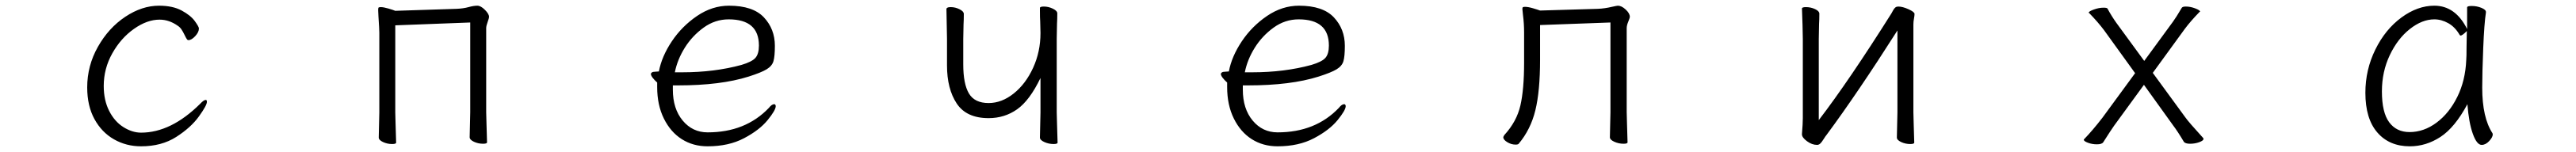

<svg xmlns="http://www.w3.org/2000/svg" viewBox="-20 -501 9040 534"><path d="M475 13Q423 13 380 -11.5Q337 -36 311.5 -82.5Q286 -129 286 -194Q286 -270 323.5 -336.5Q361 -403 419.5 -442Q478 -481 538 -481Q586 -481 617.5 -464Q649 -447 663.5 -427Q678 -407 678 -401Q678 -388 665 -374Q652 -360 641 -360Q638 -360 636 -363Q633 -367 627.5 -378.5Q622 -390 616.5 -398Q611 -406 603 -411Q573 -432 540 -432Q496 -432 450 -399.5Q404 -367 374 -313.5Q344 -260 344 -199Q344 -149 363 -111.5Q382 -74 413 -54.5Q444 -35 475 -35Q580 -35 682 -136Q695 -150 702 -150Q706 -150 706 -143Q706 -131 678 -92Q650 -53 598.5 -20Q547 13 475 13Z M1367 -412V-106L1368 -68L1370 0Q1370 5 1356 5Q1339 5 1324 -2Q1309 -9 1309 -18L1311 -106V-386Q1311 -398 1308 -443L1307 -465Q1307 -472 1308 -474Q1310 -476 1316 -476Q1326 -476 1343 -471Q1360 -466 1367 -463L1582 -470Q1606 -471 1624 -476Q1642 -481 1655 -481Q1667 -481 1681.5 -466.5Q1696 -452 1696 -442Q1696 -437 1691 -423.5Q1686 -410 1686 -402V-107L1687 -69L1689 -1Q1689 4 1675 4Q1658 4 1643 -3Q1628 -10 1628 -19L1630 -107V-422Z M2463 -36Q2596 -36 2678 -122Q2688 -135 2697 -135Q2699 -135 2700.5 -133Q2702 -131 2702 -128Q2702 -114 2673.5 -79Q2645 -44 2591 -15.5Q2537 13 2463 13Q2412 13 2372.5 -12Q2333 -37 2309.5 -84.5Q2286 -132 2286 -195V-211Q2276 -220 2270 -228Q2264 -236 2264 -241Q2264 -244 2267.5 -246.5Q2271 -249 2278 -249L2292 -250Q2302 -303 2337.5 -356Q2373 -409 2426 -445Q2479 -481 2538 -481Q2622 -481 2660.5 -440Q2699 -399 2699 -340Q2699 -303 2694 -286Q2689 -269 2670 -257.5Q2651 -246 2607 -232Q2509 -201 2359 -201H2341V-186Q2341 -119 2375.5 -77.5Q2410 -36 2463 -36ZM2374 -247Q2487 -247 2582 -273Q2619 -284 2631 -298Q2643 -312 2643 -341Q2643 -387 2616.5 -410Q2590 -433 2537 -433Q2489 -433 2449 -404Q2409 -375 2383 -333.5Q2357 -292 2348 -247Z M3449 -86Q3371 -86 3337 -137.5Q3303 -189 3303 -271V-364L3301 -470Q3301 -472 3304.5 -474Q3308 -476 3316 -476Q3332 -476 3347 -468.5Q3362 -461 3362 -452Q3362 -431 3361 -415L3360 -364V-275Q3360 -206 3380 -172.5Q3400 -139 3449 -139Q3495 -139 3537 -172.5Q3579 -206 3605 -262.5Q3631 -319 3631 -385L3630 -425Q3629 -438 3629 -463V-473Q3629 -478 3643 -478Q3659 -478 3674.5 -470.5Q3690 -463 3690 -454Q3690 -433 3689 -418L3688 -365V-106L3689 -68L3691 0Q3691 5 3677 5Q3660 5 3644.5 -2Q3629 -9 3629 -18L3631 -106V-227Q3593 -148 3549 -117Q3505 -86 3449 -86Z M4463 -36Q4596 -36 4678 -122Q4688 -135 4697 -135Q4699 -135 4700.5 -133Q4702 -131 4702 -128Q4702 -114 4673.5 -79Q4645 -44 4591 -15.5Q4537 13 4463 13Q4412 13 4372.5 -12Q4333 -37 4309.5 -84.5Q4286 -132 4286 -195V-211Q4276 -220 4270 -228Q4264 -236 4264 -241Q4264 -244 4267.5 -246.5Q4271 -249 4278 -249L4292 -250Q4302 -303 4337.5 -356Q4373 -409 4426 -445Q4479 -481 4538 -481Q4622 -481 4660.5 -440Q4699 -399 4699 -340Q4699 -303 4694 -286Q4689 -269 4670 -257.5Q4651 -246 4607 -232Q4509 -201 4359 -201H4341V-186Q4341 -119 4375.5 -77.5Q4410 -36 4463 -36ZM4374 -247Q4487 -247 4582 -273Q4619 -284 4631 -298Q4643 -312 4643 -341Q4643 -387 4616.5 -410Q4590 -433 4537 -433Q4489 -433 4449 -404Q4409 -375 4383 -333.5Q4357 -292 4348 -247Z M5384 -413V-291Q5384 -181 5367.5 -113.5Q5351 -46 5309 4Q5307 7 5298 7Q5283 7 5269 -1.5Q5255 -10 5255 -19Q5255 -21 5259 -27Q5302 -74 5315 -130.5Q5328 -187 5328 -281V-387Q5328 -418 5324 -449L5322 -469Q5322 -473 5323 -475Q5325 -477 5331 -477Q5342 -477 5359 -472Q5376 -467 5384 -464L5587 -470Q5611 -471 5636 -477Q5654 -481 5657 -481Q5670 -481 5684.5 -467.5Q5699 -454 5699 -442Q5699 -438 5693.5 -425Q5688 -412 5688 -402V-107L5689 -69L5691 -1Q5691 4 5677 4Q5660 4 5644.5 -3Q5629 -10 5629 -19L5631 -107V-422Z M6390 -28Q6385 -22 6378.5 -11.5Q6372 -1 6367 3.5Q6362 8 6356 8Q6338 8 6320.5 -5Q6303 -18 6303 -29V-31Q6306 -67 6306 -86V-364L6305 -413L6303 -471Q6303 -476 6317 -476Q6334 -476 6349 -469Q6364 -462 6364 -453Q6364 -432 6363 -417L6362 -364V-79Q6467 -216 6617 -454Q6619 -458 6623 -465Q6627 -472 6631 -475Q6635 -478 6641 -478Q6656 -478 6677 -468.5Q6698 -459 6698 -452Q6698 -446 6696 -435.5Q6694 -425 6694 -415V-106L6695 -68L6697 0Q6697 5 6683 5Q6666 5 6651 -2Q6636 -9 6636 -18L6638 -106V-394Q6498 -174 6390 -28Z M7360 -1Q7355 6 7338 6Q7321 6 7306.5 0.5Q7292 -5 7292 -10Q7292 -12 7294 -13Q7323 -43 7357 -87L7472 -244L7363 -395Q7342 -423 7311 -455Q7309 -456 7309 -456Q7309 -461 7327 -467.5Q7345 -474 7361 -474Q7373 -474 7375 -471Q7389 -445 7406 -421L7504 -287L7605 -425Q7616 -440 7636 -474Q7639 -478 7650 -478Q7666 -478 7683 -471.5Q7700 -465 7700 -460Q7700 -460 7698 -459Q7666 -426 7646 -399L7534 -245L7648 -89Q7659 -73 7711 -16Q7712 -15 7712 -13Q7712 -7 7697 -1.5Q7682 4 7665 4Q7648 4 7643 -3Q7621 -40 7605 -61L7503 -203L7398 -59Q7388 -45 7360 -1Z M8690 -193Q8690 -88 8726 -33Q8727 -30 8727 -29Q8727 -19 8714.5 -5.5Q8702 8 8688 8Q8671 8 8657 -31Q8643 -70 8638 -135Q8594 -53 8543.5 -20Q8493 13 8436 13Q8364 13 8322 -35.5Q8280 -84 8280 -175Q8280 -256 8315 -327Q8350 -398 8406.5 -439.5Q8463 -481 8522 -481Q8596 -481 8637 -399V-475Q8637 -480 8653 -480Q8671 -480 8687 -473.5Q8703 -467 8703 -459V-457Q8697 -419 8693.5 -331.5Q8690 -244 8690 -193ZM8435 -37Q8485 -37 8529.5 -70Q8574 -103 8602.5 -160.5Q8631 -218 8634 -291Q8635 -301 8635 -335L8636 -392Q8620 -376 8614 -376Q8613 -376 8611 -378Q8595 -406 8571 -419.5Q8547 -433 8522 -433Q8479 -433 8436 -399Q8393 -365 8365.5 -307Q8338 -249 8338 -180Q8338 -106 8363.5 -71.5Q8389 -37 8435 -37Z"/></svg>

Font: JyunsaiKaai Light
Style: Regular
Weight: 300
Designer: Fontworks Inc.
Version: Version 0.030;April 7, 2024;FontCreator 14.0.0.2901 64-bit